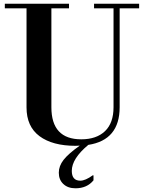

<svg xmlns="http://www.w3.org/2000/svg" viewBox="-20 -774 777 1035"><path d="M387 241Q346 241 321.5 218Q297 195 297 157Q297 121 322.5 88Q348 55 410 11Q403 12 387 12Q263 12 193 -40Q123 -92 123 -195V-729H6V-754H352V-729H257V-196Q257 -23 418 -23Q500 -23 546 -67Q592 -111 592 -196V-729H487V-754H730V-729H625V-196Q625 -19 456 7Q367 81 367 147Q367 200 413 200Q440 200 480 171H484V198Q449 241 387 241Z"/></svg>

Font: Libre Bodoni
Style: Regular
Weight: 400
Designer: Pablo Impallari, Rodrigo Fuenzalida
Foundry: Pablo Impallari, Rodrigo Fuenzalida
Version: Version 1.001